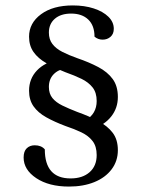

<svg xmlns="http://www.w3.org/2000/svg" viewBox="-20 -675 518 707"><path d="M234 12Q160 12 113.5 -19Q67 -50 67 -95Q67 -118 78.5 -129Q90 -140 108 -140Q132 -140 145 -125Q145 -18 240 -18Q284 -18 310 -41Q336 -64 336 -104Q336 -136 321 -155.5Q306 -175 280 -187.5Q254 -200 221 -211Q181 -226 150.5 -243Q120 -260 103.5 -283.5Q87 -307 87 -341Q87 -385 116 -415.5Q145 -446 197 -456L223 -423Q194 -419 177 -401Q160 -383 160 -355Q160 -330 173 -314Q186 -298 209.5 -286.5Q233 -275 264 -263Q309 -247 342.5 -229Q376 -211 395 -186Q414 -161 414 -122Q414 -82 391 -51.5Q368 -21 327.5 -4.5Q287 12 234 12ZM321 -200 295 -232Q336 -256 336 -303Q336 -334 321 -353Q306 -372 280.5 -384.5Q255 -397 221 -409Q181 -425 150.5 -442.5Q120 -460 103.5 -483.5Q87 -507 87 -540Q87 -590 131 -622.5Q175 -655 248 -655Q291 -655 325 -644Q359 -633 379 -613.5Q399 -594 399 -569Q399 -550 387 -539.5Q375 -529 358 -529Q341 -529 328 -540Q328 -581 305 -603Q282 -625 242 -625Q204 -625 182 -606Q160 -587 160 -555Q160 -530 173 -513Q186 -496 209.5 -484Q233 -472 264 -461Q308 -446 342 -428Q376 -410 395 -384Q414 -358 414 -318Q414 -277 389.5 -246Q365 -215 321 -200Z"/></svg>

Font: Petrona
Style: Regular
Weight: 400
Designer: Ringo R. Seeber
Foundry: Ringo R. Seeber
Version: Version 2.001; ttfautohint (v1.8.3)